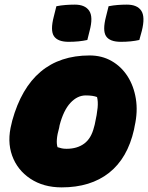

<svg xmlns="http://www.w3.org/2000/svg" viewBox="-20 -799 641 831"><path d="M368 -559Q421 -559 463 -535Q505 -511 532 -469Q559 -427 568 -371.5Q577 -316 563 -254L560 -238Q532 -114 452 -51Q372 12 247 12Q168 12 111.5 -25.5Q55 -63 32.5 -125.5Q10 -188 30 -264L33 -277Q111 -559 368 -559ZM351 -386Q315 -386 285 -354Q255 -322 238 -257L236 -246Q220 -190 229 -162Q238 -159 247 -157Q256 -155 268 -155Q314 -155 344.5 -177.5Q375 -200 387 -249L390 -260Q400 -305 402.5 -332.5Q405 -360 400 -379Q382 -386 351 -386ZM224 -772Q244 -776 264.5 -777.5Q285 -779 304 -779Q348 -779 366 -752.5Q384 -726 368 -666L358 -626Q322 -618 277 -618Q230 -618 213.5 -642.5Q197 -667 213 -728ZM450 -772Q470 -776 490 -777.5Q510 -779 529 -779Q574 -779 591.5 -752.5Q609 -726 594 -666L583 -626Q548 -618 503 -618Q455 -618 439 -642.5Q423 -667 439 -728Z"/></svg>

Font: Recursive Mn Csl St Blk
Style: Italic
Weight: 900
Italic angle: -15°
Monospace: yes
Version: Version 1.079;hotconv 1.0.112;makeotfexe 2.5.65598; ttfautoh